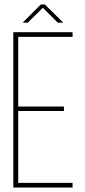

<svg xmlns="http://www.w3.org/2000/svg" viewBox="-20 -845 385 865"><path d="M173 -810 105 -743H82L164 -825H182L265 -743H240ZM62 -365H268V-345H62V-21H307V0H40V-700H307V-679H62Z"/></svg>

Font: Bebas Neue Light
Style: Regular
Weight: 300
Designer: Ryoichi Tsunekawa
Foundry: Ryoichi Tsunekawa
Version: Version 001.003; ttfautohint (v1.5.65-e2d9)